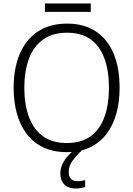

<svg xmlns="http://www.w3.org/2000/svg" viewBox="-20 -860 763 1098"><path d="M664 -358Q664 -276 645 -209Q626 -142 588 -92.5Q550 -43 493 -16.5Q436 10 361 10Q285 10 228 -17Q171 -44 133.5 -93Q96 -142 77 -209.5Q58 -277 58 -359Q58 -468 92.5 -550.5Q127 -633 195.5 -679Q264 -725 364 -725Q461 -725 528 -680.5Q595 -636 629.5 -554Q664 -472 664 -358ZM119 -359Q119 -264 145 -192.5Q171 -121 225 -81.5Q279 -42 362 -42Q445 -42 498.5 -81Q552 -120 577.5 -191.5Q603 -263 603 -358Q603 -507 543.5 -590Q484 -673 364 -673Q281 -673 226.5 -634Q172 -595 145.5 -524Q119 -453 119 -359ZM499 -840V-792H237V-840ZM373 123Q373 149 385.5 162.5Q398 176 421 176Q436 176 447.5 174Q459 172 467 170V210Q456 213 443 215.5Q430 218 413 218Q386 218 366 208Q346 198 335.5 178Q325 158 325 130Q325 104 337 78.5Q349 53 370 30Q391 7 416 -13L448 0Q417 29 395 59Q373 89 373 123Z"/></svg>

Font: Noto Sans Display Light
Style: Regular
Weight: 300
Designer: Monotype Design Team
Foundry: Monotype Imaging Inc.
Version: Version 2.003